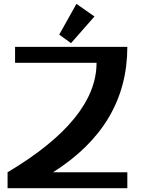

<svg xmlns="http://www.w3.org/2000/svg" viewBox="-20 -982 748 1002"><path d="M19.5 0V-83Q483.9 -359.4 483.9 -654.3H58.6V-737.3H644.5Q644.5 -328.1 256.8 -83H644.5V0ZM378.9 -961.9 473.1 -896 350.6 -756.8 289.1 -801.3Z"/></svg>

Font: Klaudia
Style: Bold
Weight: 700
Designer: Wojciech Kalinowski "wmk69" (wmk69@o2.pl)
Foundry: Wojciech Kalinowski "wmk69" (wmk69@o2.pl)
Version: Version 3.1.0; 2021-05-10